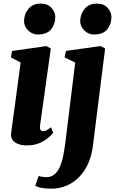

<svg xmlns="http://www.w3.org/2000/svg" viewBox="-20 -818 655 1094"><path d="M133 10.5Q103 10.5 81.8 1.8Q60.5 -7 50.5 -22.8Q40.5 -38.5 43.5 -60Q45.5 -79 49.8 -107.8Q54 -136.5 59 -174.5Q64 -212.5 70.2 -257.8Q76.5 -303 83.2 -354.5Q90 -406 97.5 -462L42 -491L49 -527.5L244.5 -555.5L269.5 -541.5L208.5 -106Q206 -88 210.2 -79.2Q214.5 -70.5 225 -70.5Q234.5 -70.5 244.5 -75.5Q254.5 -80.5 270.5 -93L283 -61Q275 -50.5 255.8 -33.8Q236.5 -17 206 -3.2Q175.5 10.5 133 10.5ZM196 -621.5Q162 -621.5 138.8 -646.2Q115.5 -671 117 -701.5Q119 -741 143.5 -769.2Q168 -797.5 212 -797.5Q252 -797.5 273.8 -772.8Q295.5 -748 295 -719Q294.5 -679.5 270.8 -650.5Q247 -621.5 196 -621.5ZM510 8Q500 89.5 465.8 145.2Q431.5 201 381 229Q330.5 257 272 257Q243 257 217.8 252.8Q192.5 248.5 181 239.5L200 185Q207.5 187.5 220.2 189.5Q233 191.5 242.5 191.5Q271 191.5 290.2 175.8Q309.5 160 321.5 132Q333.5 104 341 65.5Q348.5 27 354 -18.5L408.5 -461.5L348 -491L356 -528L553 -555.5L579 -541.5ZM516 -621.5Q482 -621.5 458.8 -646.2Q435.5 -671 437 -701.5Q439 -741 463.5 -769.2Q488 -797.5 532 -797.5Q572 -797.5 593.8 -772.8Q615.5 -748 615 -719Q614.5 -679.5 590.8 -650.5Q567 -621.5 516 -621.5Z"/></svg>

Font: Merriweather 48pt Black
Style: Italic
Weight: 900
Italic angle: -7.8°
Version: Version 2.101